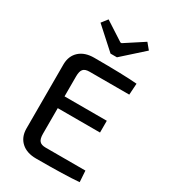

<svg xmlns="http://www.w3.org/2000/svg" viewBox="-223 -1038 1009 1145"><g transform="rotate(30 281.0 -465.5)"><path d="M289 -762 145 -892 177 -933 307 -849H315L444 -933L478 -892L333 -762ZM508 -83 513 -6Q422 2 217 2Q153 2 116 -31.5Q79 -65 78 -122V-568Q79 -625 116 -658.5Q153 -692 217 -692Q422 -692 513 -684L508 -606H234Q204 -606 191.5 -591.5Q179 -577 179 -542V-404H470V-323H179V-147Q179 -112 191.5 -97.5Q204 -83 234 -83Z"/></g></svg>

Font: Exo 2.0 Medium
Style: Regular
Weight: 500
Designer: Natanael Gama
Version: Version 1.001;PS 001.001;hotconv 1.0.70;makeotf.lib2.5.58329